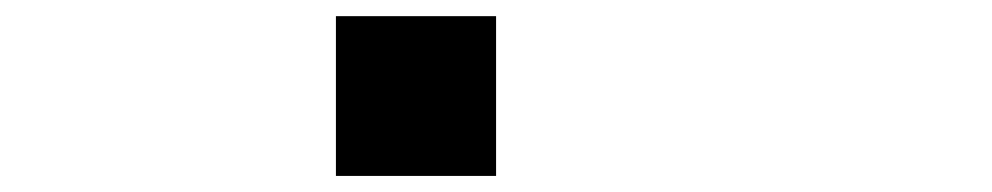

<svg xmlns="http://www.w3.org/2000/svg" viewBox="-20 -820 1240 240"><path d="M600.1 -600.1H399.9V-799.8H600.1Z"/></svg>

Font: QuinqueFive
Style: Regular
Weight: 400
Monospace: yes
Designer: GGBotNet
Foundry: GGBotNet
Version: 1.1